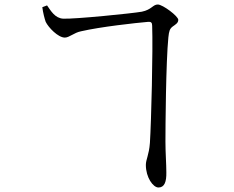

<svg xmlns="http://www.w3.org/2000/svg" viewBox="-20 -784 1040 853"><path d="M656 -670C660 -563 652 -242 646 -149C642 -95 628 -76 628 -51C628 4 660 49 684 49C710 49 720 25 719 -19C719 -56 715 -106 715 -154C715 -218 717 -508 728 -618C731 -646 734 -656 747 -666C761 -676 772 -682 772 -696C772 -712 703 -764 681 -764C659 -764 654 -741 610 -732C564 -724 314 -699 261 -701C224 -703 206 -736 189 -760L168 -752C171 -728 178 -701 183 -687C195 -662 238 -617 268 -617C288 -617 309 -639 340 -645C427 -665 581 -682 639 -687C651 -688 656 -683 656 -670Z"/></svg>

Font: Noto Serif CJK KR
Style: Regular
Weight: 400
Designer: Ryoko NISHIZUKA 西塚涼子 (kana & ideographs); Frank Grießhammer (Latin, Greek & Cyrillic); Wenlong ZHANG 张文龙 (bopomofo); San
Foundry: Adobe
Version: Version 2.001;hotconv 1.1.0;makeotfexe 2.6.0